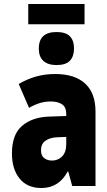

<svg xmlns="http://www.w3.org/2000/svg" viewBox="-20 -935 540 965"><path d="M188 10Q117 10 78.5 -37.5Q40 -85 40 -164Q40 -259 91 -302.5Q142 -346 226 -349L313 -352V-362Q313 -397 291.5 -411Q270 -425 235 -425Q205 -425 178.5 -416.5Q152 -408 126 -393L74 -513Q115 -537 160 -550Q205 -563 257 -563Q356 -563 408 -515Q460 -467 460 -374V0H343L323 -73H320Q276 10 188 10ZM241 -128Q272 -128 292.5 -149Q313 -170 313 -212V-247L268 -245Q232 -244 209 -228Q186 -212 186 -180Q186 -152 202.5 -140Q219 -128 241 -128ZM264 -608Q221 -608 198 -629Q175 -650 175 -691Q175 -774 264 -774Q310 -774 331 -753Q352 -732 352 -691Q352 -652 331.5 -630Q311 -608 264 -608ZM122 -813V-915H405V-813Z"/></svg>

Font: Noto Sans Mono ExtraCondensed Black
Style: Regular
Weight: 900
Width: 2
Designer: Monotype Design Team
Foundry: Monotype Imaging Inc.
Version: Version 2.014